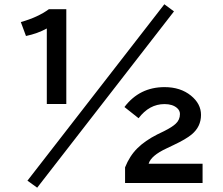

<svg xmlns="http://www.w3.org/2000/svg" viewBox="-20 -828 1040 895"><path d="M198.2 -343.3V-695.3Q156.2 -671.9 101.1 -660.2L77.1 -725.1Q156.7 -747.6 208 -785.2H289.1V-343.3ZM563 24.9V-47.9Q584.5 -101.6 620.6 -137.2Q656.2 -172.4 712.9 -201.2L745.1 -216.8Q783.7 -236.3 799.3 -251.5Q818.8 -269.5 818.8 -296.4Q818.8 -312.5 805.7 -324.2Q784.7 -342.8 747.1 -342.8Q675.8 -342.8 626 -276.9L560.1 -329.1Q630.4 -421.9 747.1 -421.9Q821.3 -421.9 870.1 -382.3Q917 -344.2 917 -292.5Q917 -237.8 874 -201.7Q847.2 -179.2 789.1 -151.9L757.3 -136.7Q683.6 -102.5 672.9 -64.9H924.3V24.9ZM153.3 46.9 107.9 14.2 746.1 -808.1 791 -774.9Z"/></svg>

Font: FORM UDPGothic
Style: Bold
Weight: 700
Foundry: Pronama LLC
Version: Version 1.051